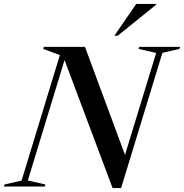

<svg xmlns="http://www.w3.org/2000/svg" viewBox="-60 -955 942 983"><path d="M771.5 -684.5 560 8H516.5L270.5 -647.5L82.5 -31L172.5 -10.5L169.5 0H-40L-37 -10.5L50.5 -30.5L246.5 -673L161.5 -704.5L164.5 -715H375L580 -162L739.5 -684L649.5 -704.5L652.5 -715H862L858.5 -704.5ZM525.5 -772 637.5 -935H740L739.5 -931L542.5 -772Z"/></svg>

Font: Newsreader Display Medium
Style: Italic
Weight: 500
Italic angle: -17°
Designer: Hugues Gentile
Foundry: Production Type
Version: Version 1.001